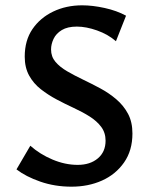

<svg xmlns="http://www.w3.org/2000/svg" viewBox="-20 -690 566 722"><path d="M377 -161Q377 -191 360.5 -213Q344 -235 317 -252Q290 -269 257.5 -284Q225 -299 193 -316Q161 -333 133.5 -354.5Q106 -376 89.5 -406Q73 -436 73 -477Q73 -538 102 -580.5Q131 -623 180 -646.5Q229 -670 289 -670Q328 -670 373.5 -660Q419 -650 454 -631L416 -535Q386 -561 345 -575.5Q304 -590 269 -590Q234 -590 212.5 -577Q191 -564 181.5 -544Q172 -524 172 -504Q172 -477 188.5 -457.5Q205 -438 232.5 -422Q260 -406 292.5 -390.5Q325 -375 357.5 -357.5Q390 -340 417.5 -316.5Q445 -293 461.5 -262Q478 -231 478 -188Q478 -124 446.5 -79Q415 -34 363.5 -11Q312 12 249 12Q186 12 131.5 -7Q77 -26 42 -53L94 -142Q130 -110 177.5 -90Q225 -70 272 -70Q319 -70 348 -94.5Q377 -119 377 -161Z"/></svg>

Font: Ysabeau Infant SemiBold
Style: Regular
Weight: 600
Designer: Christian Thalmann (Catharsis Fonts)
Version: Version 2.002; featfreeze: ss01,ss02,lnum